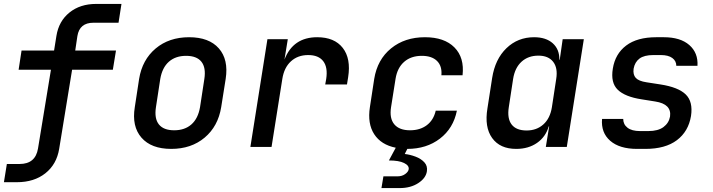

<svg xmlns="http://www.w3.org/2000/svg" viewBox="-20 -750 3640 980"><path d="M0 180 15 87H80Q161 87 174 8L240 -394H75L90 -492H256L268 -567Q280 -642 334.5 -686Q389 -730 471 -730H600L585 -634H457Q386 -634 375 -566L364 -492H572L556 -394H348L282 10Q269 89 211.5 134.5Q154 180 66 180Z M854 10Q752 10 702 -47.5Q652 -105 668 -203L690 -347Q706 -445 774.5 -502.5Q843 -560 945 -560Q1047 -560 1097 -503Q1147 -446 1132 -348L1109 -203Q1093 -105 1024.5 -47.5Q956 10 854 10ZM869 -85Q923 -85 957 -115Q991 -145 1001 -203L1023 -347Q1032 -405 1008 -435Q984 -465 930 -465Q876 -465 842 -435Q808 -405 798 -347L776 -203Q767 -145 791 -115Q815 -85 869 -85Z M1258 0 1345 -550H1449L1432 -446Q1476 -560 1599 -560Q1687 -560 1729.5 -505.5Q1772 -451 1757 -356L1751 -319H1640L1645 -347Q1654 -406 1630 -437.5Q1606 -469 1553 -469Q1500 -469 1465 -437Q1430 -405 1421 -347L1366 0Z M1927 210 1937 150H2010Q2032 150 2048 138.5Q2064 127 2066 114Q2069 95 2042.5 82Q2016 69 1965 69L2000 4Q1925 -11 1890 -65Q1855 -119 1868 -203L1890 -347Q1906 -446 1976 -503Q2046 -560 2149 -560Q2248 -560 2299.5 -508Q2351 -456 2341 -366H2233Q2237 -413 2210.5 -439Q2184 -465 2133 -465Q2078 -465 2043 -434.5Q2008 -404 1999 -348L1976 -203Q1967 -146 1992.5 -115.5Q2018 -85 2073 -85Q2124 -85 2158.5 -111Q2193 -137 2204 -185H2312Q2294 -95 2225.5 -42.5Q2157 10 2059 10L2046 36Q2073 39 2101 49.5Q2129 60 2146 78.5Q2163 97 2159 124Q2154 159 2115 184.5Q2076 210 2020 210Z M2615 10Q2532 10 2492 -45.5Q2452 -101 2468 -197L2492 -352Q2507 -448 2565 -504Q2623 -560 2706 -560Q2767 -560 2801.5 -529Q2836 -498 2835 -445H2837L2852 -550H2960L2873 0H2766L2783 -105H2781Q2765 -51 2721 -20.5Q2677 10 2615 10ZM2668 -84Q2719 -84 2753.5 -115Q2788 -146 2797 -203L2819 -347Q2828 -403 2803.5 -434.5Q2779 -466 2728 -466Q2676 -466 2642 -435Q2608 -404 2599 -347L2577 -203Q2568 -145 2591.5 -114.5Q2615 -84 2668 -84Z M3232 10Q3142 10 3094.5 -31.5Q3047 -73 3053 -143H3161Q3161 -115 3183 -98Q3205 -81 3247 -81H3289Q3339 -81 3366.5 -101.5Q3394 -122 3400 -155Q3409 -219 3324 -232L3255 -243Q3170 -256 3133 -292Q3096 -328 3108 -400Q3120 -475 3176 -517.5Q3232 -560 3330 -560H3368Q3453 -560 3498.5 -520Q3544 -480 3540 -414H3432Q3432 -439 3411.5 -454Q3391 -469 3353 -469H3315Q3268 -469 3244 -451Q3220 -433 3214 -399Q3210 -369 3225 -352.5Q3240 -336 3280 -330L3351 -319Q3442 -305 3480 -268Q3518 -231 3507 -158Q3494 -79 3435 -34.5Q3376 10 3274 10Z"/></svg>

Font: NKDuy Mono SemiBold
Style: Italic
Weight: 600
Italic angle: -9°
Monospace: yes
Designer: NKDuy
Foundry: NKDuy
Version: Version 2.251; ttfautohint (v1.8.4.7-5d5b)